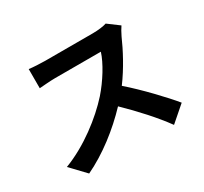

<svg xmlns="http://www.w3.org/2000/svg" viewBox="-156 -964 1312 1233"><g transform="rotate(-30 500.0 -347.5)"><path d="M752 -739C732 -732 692 -726 648 -726H296C266 -726 205 -729 178 -733V-591C199 -592 254 -598 296 -598H635C613 -527 552 -428 486 -353C392 -248 237 -127 76 -66L179 42C316 -23 449 -127 555 -239C649 -148 742 -46 807 44L921 -55C862 -127 741 -255 642 -341C709 -431 765 -538 799 -616C808 -636 826 -667 834 -678Z"/></g></svg>

Font: Source Han Sans SC Bold
Style: Regular
Weight: 700
Designer: Ryoko NISHIZUKA (kana & ideographs); Paul D. Hunt (Latin, Greek & Cyrillic); Wenlong ZHANG (bopomofo); Sandoll Communica
Foundry: Adobe Systems Incorporated
Version: Version 1.001;PS 1.001;hotconv 1.0.78;makeotf.lib2.5.61930